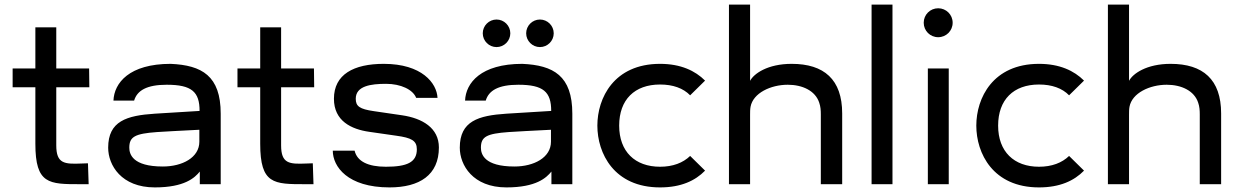

<svg xmlns="http://www.w3.org/2000/svg" viewBox="-20 -802 5402 836"><path d="M330 0H366L363 -91L334 -90C261 -87 225 -89 225 -169V-422H369L368 -504H225V-683H134V-504H35V-422H134V-176C134 0 193 0 330 0Z M654 14C784 14 828 -28 850 -55V0H941V-307C941 -472 859 -518 723 -524C543 -524 477 -441 474 -364H564C577 -408 619 -433 706 -433C815 -433 849 -402 849 -319L654 -307C532 -299 451 -275 451 -159C451 -83 508 14 654 14ZM543 -159C543 -207 568 -220 664 -227C682 -228 779 -234 848 -237V-185C848 -116 774 -77 689 -77C557 -77 543 -131 543 -159Z M1309 0H1345L1342 -91L1313 -90C1240 -87 1204 -89 1204 -169V-422H1348L1347 -504H1204V-683H1113V-504H1014V-422H1113V-176C1113 0 1172 0 1309 0Z M1676 14C1807 14 1891 -40 1891 -160C1891 -245 1819 -287 1731 -300L1608 -318C1546 -327 1529 -339 1529 -372C1529 -428 1595 -437 1661 -437C1725 -437 1778 -412 1792 -376H1885C1882 -440 1817 -524 1651 -524C1520 -524 1434 -478 1434 -372C1434 -275 1510 -239 1588 -228L1706 -211C1771 -202 1795 -190 1795 -152C1795 -95 1752 -76 1660 -76C1583 -76 1535 -99 1524 -146H1429C1429 -77 1493 14 1676 14Z M2185 14C2315 14 2359 -28 2381 -55V0H2472V-307C2472 -472 2390 -518 2254 -524C2074 -524 2008 -441 2005 -364H2095C2108 -408 2150 -433 2237 -433C2346 -433 2380 -402 2380 -319L2185 -307C2063 -299 1982 -275 1982 -159C1982 -83 2039 14 2185 14ZM2074 -159C2074 -207 2099 -220 2195 -227C2213 -228 2310 -234 2379 -237V-185C2379 -116 2305 -77 2220 -77C2088 -77 2074 -131 2074 -159ZM2082 -657C2082 -624 2109 -597 2142 -597C2175 -597 2202 -624 2202 -657C2202 -690 2175 -717 2142 -717C2109 -717 2082 -690 2082 -657ZM2271 -657C2271 -624 2298 -597 2331 -597C2364 -597 2391 -624 2391 -657C2391 -690 2364 -717 2331 -717C2298 -717 2271 -690 2271 -657Z M2854 14C2945 14 3007 -15 3050 -59L2985 -123C2954 -93 2910 -76 2854 -76C2745 -76 2676 -142 2676 -255C2676 -368 2743 -434 2854 -434C2910 -434 2955 -418 2985 -387L3050 -451C3007 -494 2944 -524 2854 -524C2653 -524 2581 -375 2581 -255C2581 -135 2653 14 2854 14Z M3154 0H3246V-302C3246 -313 3246 -326 3248 -337C3259 -397 3336 -433 3410 -433C3474 -433 3530 -407 3547 -355C3553 -338 3554 -321 3554 -304V0H3647V-308C3647 -456 3568 -524 3427 -524C3322 -524 3262 -481 3246 -450V-782H3154Z M3775 0H3866V-782H3775Z M4020 0H4111V-504H4020ZM4002 -703C4002 -668 4030 -640 4065 -640C4100 -640 4128 -668 4128 -703C4128 -738 4100 -766 4065 -766C4030 -766 4002 -738 4002 -703Z M4504 14C4595 14 4657 -15 4700 -59L4635 -123C4604 -93 4560 -76 4504 -76C4395 -76 4326 -142 4326 -255C4326 -368 4393 -434 4504 -434C4560 -434 4605 -418 4635 -387L4700 -451C4657 -494 4594 -524 4504 -524C4303 -524 4231 -375 4231 -255C4231 -135 4303 14 4504 14Z M4804 0H4896V-302C4896 -313 4896 -326 4898 -337C4909 -397 4986 -433 5060 -433C5124 -433 5180 -407 5197 -355C5203 -338 5204 -321 5204 -304V0H5297V-308C5297 -456 5218 -524 5077 -524C4972 -524 4912 -481 4896 -450V-782H4804Z"/></svg>

Font: Hibana 45 SubMedium
Style: Regular
Weight: 500
Width: 6
Designer: pygmalion
Foundry: ybstudio
Version: Version 2021.007;FEAKit 1.0